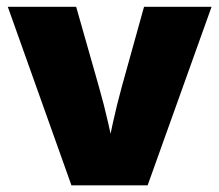

<svg xmlns="http://www.w3.org/2000/svg" viewBox="-20 -556 658 576"><path d="M194.3 0 3.4 -535.6H208.5L276.4 -296.9Q292 -242.7 304.7 -186.5Q317.4 -130.4 330.1 -67.9H293.9Q306.2 -130.4 318.4 -186.3Q330.6 -242.2 345.7 -296.9L412.1 -535.6H614.7L422.9 0Z"/></svg>

Font: Inter 20pt Black
Style: Regular
Weight: 900
Version: Version 4.001;git-66647c0bb